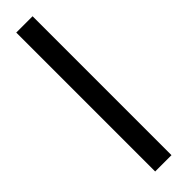

<svg xmlns="http://www.w3.org/2000/svg" viewBox="14 -137 366 366"><g transform="rotate(45 197.0 46.0)"><path d="M378.5 68H4V24H378.5Z"/></g></svg>

Font: Lucymar Sans
Style: Regular
Weight: 400
Foundry: The League of Moveable Type (original font) / Main changes by Cristiano Sobral with portions from Mirco Monsees
Version: Version 2.001;August 30, 2020;FontCreator 13.0.0.2681 64-bit